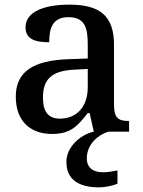

<svg xmlns="http://www.w3.org/2000/svg" viewBox="-20 -567 615 827"><path d="M204 10C285 10 315 -25 358 -80H366L384 0C323 14 266 68 266 130C266 206 318 240 407 240C428 240 465 234 486 224V167C462 172 441 175 423 175C383 175 354 157 354 115C354 52 405 13 447 0H536V-46H532C487 -46 471 -62 471 -117V-375C471 -501 407 -547 279 -547C175 -547 90 -519 90 -449C90 -402 125 -385 192 -385C192 -447 207 -493 275 -493C348 -493 358 -444 358 -373V-315L275 -312C123 -307 48 -258 48 -151C48 -41 115 10 204 10ZM238 -56C188 -56 165 -86 165 -146C165 -222 198 -262 300 -267L358 -270V-191C358 -108 311 -56 238 -56Z"/></svg>

Font: Noto Naskh Arabic UI Medium
Style: Regular
Weight: 500
Designer: Monotype Design Team, David Williams, Mohamad Dakak and Nizar Qandah
Foundry: Monotype Imaging Inc.
Version: Version 2.014